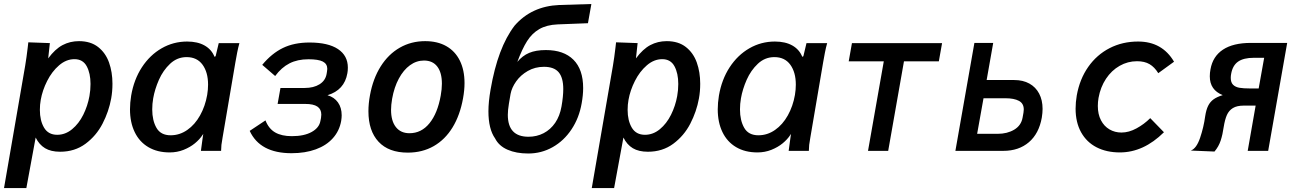

<svg xmlns="http://www.w3.org/2000/svg" viewBox="-30 -770 6650 980"><path d="M111.5 -527.5 114.5 -554 224.5 -550 216 -472Q251 -519.5 289.2 -539.8Q327.5 -560 373 -560Q432.5 -560 470.8 -530Q509 -500 526.5 -451Q544 -402 544 -342.5Q544 -303 537.5 -267.5Q525.5 -201 493.5 -139Q461.5 -77 406.5 -36.2Q351.5 4.5 277 4.5Q230 4.5 200 -13.5Q170 -31.5 152 -68L104.5 190H-9.5L98.5 -434.5Q105.5 -476 111.5 -527.5ZM426.5 -279.5Q432 -310 432 -341.5Q432 -396 412.5 -432Q393 -468 350 -468Q308 -468 271.5 -436.5Q235 -405 210.8 -357Q186.5 -309 178 -260.5Q173.5 -236 173.5 -209Q173.5 -154.5 195 -118.2Q216.5 -82 262 -82Q303.5 -82 338 -110.5Q372.5 -139 395 -184.2Q417.5 -229.5 426.5 -279.5Z M633.5 -212Q633.5 -245.5 639.5 -282Q653.5 -364 694.2 -426.5Q735 -489 795 -523.5Q855 -558 925 -558Q978.5 -558 1014.2 -537.8Q1050 -517.5 1065 -480L1070.5 -483L1086.5 -550H1192Q1185.5 -527 1180.5 -501.2Q1175.5 -475.5 1171.5 -452L1106 -67.5Q1101.5 -41.5 1100.2 -30.5Q1099 -19.5 1098.5 0H995.5L1004 -63L1007.5 -86.5L1003 -80Q989 -58.5 964.8 -38.5Q940.5 -18.5 907.2 -5.2Q874 8 836 8Q773 8 727.2 -19Q681.5 -46 657.5 -95.8Q633.5 -145.5 633.5 -212ZM1027.5 -285.5Q1032 -312.5 1032 -338Q1032 -401 1003.8 -439.8Q975.5 -478.5 922.5 -478.5Q874.5 -478.5 838.5 -444.8Q802.5 -411 781.2 -362.8Q760 -314.5 752 -268.5Q747 -240 747 -211.5Q747 -155 768.8 -117.2Q790.5 -79.5 841 -79.5Q887 -79.5 926 -106.8Q965 -134 991.2 -181Q1017.5 -228 1027.5 -285.5Z M1244.5 -102 1325 -155.5Q1341.5 -113 1374.5 -94Q1407.5 -75 1459.5 -75Q1522.5 -75 1561 -96.5Q1599.5 -118 1605.5 -153L1608.5 -168Q1610 -177 1610 -185Q1610 -212.5 1590 -226Q1570 -239.5 1528 -239.5H1387L1401.5 -321H1525Q1571 -321 1601 -339.8Q1631 -358.5 1637 -392.5L1639 -404.5Q1640.5 -412 1640.5 -418.5Q1640.5 -444 1617.8 -455.8Q1595 -467.5 1544.5 -467.5Q1488.5 -467.5 1447.5 -446.5Q1406.5 -425.5 1374.5 -382L1308.5 -439Q1357 -497.5 1414.2 -525.2Q1471.5 -553 1549.5 -553Q1645 -553 1695.2 -519.5Q1745.5 -486 1745.5 -425Q1745.5 -408.5 1743 -396Q1728 -310 1641.5 -284Q1676 -274 1695 -247.2Q1714 -220.5 1714 -181.5Q1714 -169.5 1711.5 -153Q1702.5 -102 1669.2 -64.8Q1636 -27.5 1582 -7.8Q1528 12 1458 12Q1297 12 1244.5 -102Z M1850.5 -202Q1850.5 -241.5 1858.5 -284.5Q1874 -369 1913.2 -431.2Q1952.5 -493.5 2010.8 -526.8Q2069 -560 2140 -560Q2203 -560 2248 -534.5Q2293 -509 2317 -460.8Q2341 -412.5 2341 -346Q2341 -310 2333.5 -268.5Q2318 -182 2280 -119.8Q2242 -57.5 2183.8 -24.2Q2125.5 9 2051.5 9Q1954 9 1902.2 -46.5Q1850.5 -102 1850.5 -202ZM2219.5 -282Q2225.5 -315 2225.5 -343Q2225.5 -399.5 2202 -430.2Q2178.5 -461 2134 -461Q2095.5 -461 2062.5 -437Q2029.5 -413 2005.8 -369Q1982 -325 1971.5 -266Q1966 -234 1966 -209.5Q1966 -152.5 1990.8 -121.2Q2015.5 -90 2060 -90Q2121 -90 2162.2 -141Q2203.5 -192 2219.5 -282Z M2497 -63.5Q2463 -111.5 2463 -202Q2463 -250 2474 -313Q2492.5 -420.5 2522.8 -501.2Q2553 -582 2596.5 -639Q2683 -738.5 2824.5 -744.5L2988.5 -749.5L2971 -651.5L2816 -645.5Q2760 -643 2722.8 -621.5Q2685.5 -600 2660.2 -560Q2635 -520 2610.5 -454Q2636.5 -485.5 2670.8 -500Q2705 -514.5 2756 -514.5Q2847.5 -514.5 2897 -465Q2946.5 -415.5 2946.5 -320.5Q2946.5 -285 2939 -243Q2926 -168 2887.2 -109.8Q2848.5 -51.5 2791 -19Q2733.5 13.5 2666 13.5Q2605 13.5 2560.8 -5.8Q2516.5 -25 2497 -63.5ZM2836 -226.5Q2845 -277.5 2845 -315.5Q2845 -373.5 2821.5 -401.2Q2798 -429 2746.5 -429Q2701 -429 2664 -407.8Q2627 -386.5 2604.5 -354.5Q2582 -322.5 2576 -290.5L2567.5 -240.5Q2562 -207.5 2562 -184Q2562 -72 2667.5 -72Q2709.5 -72 2744.8 -90.2Q2780 -108.5 2803.8 -143.2Q2827.5 -178 2836 -226.5Z M3111.5 -527.5 3114.5 -554 3224.5 -550 3216 -472Q3251 -519.5 3289.2 -539.8Q3327.5 -560 3373 -560Q3432.5 -560 3470.8 -530Q3509 -500 3526.5 -451Q3544 -402 3544 -342.5Q3544 -303 3537.5 -267.5Q3525.5 -201 3493.5 -139Q3461.5 -77 3406.5 -36.2Q3351.5 4.5 3277 4.5Q3230 4.5 3200 -13.5Q3170 -31.5 3152 -68L3104.5 190H2990.5L3098.5 -434.5Q3105.5 -476 3111.5 -527.5ZM3426.5 -279.5Q3432 -310 3432 -341.5Q3432 -396 3412.5 -432Q3393 -468 3350 -468Q3308 -468 3271.5 -436.5Q3235 -405 3210.8 -357Q3186.5 -309 3178 -260.5Q3173.5 -236 3173.5 -209Q3173.5 -154.5 3195 -118.2Q3216.5 -82 3262 -82Q3303.5 -82 3338 -110.5Q3372.5 -139 3395 -184.2Q3417.5 -229.5 3426.5 -279.5Z M3633.5 -212Q3633.5 -245.5 3639.5 -282Q3653.5 -364 3694.2 -426.5Q3735 -489 3795 -523.5Q3855 -558 3925 -558Q3978.5 -558 4014.2 -537.8Q4050 -517.5 4065 -480L4070.5 -483L4086.5 -550H4192Q4185.5 -527 4180.5 -501.2Q4175.5 -475.5 4171.5 -452L4106 -67.5Q4101.5 -41.5 4100.2 -30.5Q4099 -19.5 4098.5 0H3995.5L4004 -63L4007.5 -86.5L4003 -80Q3989 -58.5 3964.8 -38.5Q3940.5 -18.5 3907.2 -5.2Q3874 8 3836 8Q3773 8 3727.2 -19Q3681.5 -46 3657.5 -95.8Q3633.5 -145.5 3633.5 -212ZM4027.5 -285.5Q4032 -312.5 4032 -338Q4032 -401 4003.8 -439.8Q3975.5 -478.5 3922.5 -478.5Q3874.5 -478.5 3838.5 -444.8Q3802.5 -411 3781.2 -362.8Q3760 -314.5 3752 -268.5Q3747 -240 3747 -211.5Q3747 -155 3768.8 -117.2Q3790.5 -79.5 3841 -79.5Q3887 -79.5 3926 -106.8Q3965 -134 3991.2 -181Q4017.5 -228 4027.5 -285.5Z M4481 -457H4302L4318.5 -550H4778.5L4762 -457H4584L4503.5 0H4400.5Z M4943.5 -551H5039.5L5006 -361.5H5147Q5191.5 -361.5 5224 -343.5Q5256.5 -325.5 5274 -292.2Q5291.5 -259 5291.5 -214Q5291.5 -194.5 5287.5 -169.5Q5273 -88 5221.5 -44Q5170 0 5091 0H4846.5ZM5189.5 -170 5194 -195Q5195.5 -203.5 5195.5 -211Q5195.5 -242 5170.8 -255.2Q5146 -268.5 5102 -268.5H4990L4957.5 -87H5063Q5111 -87 5146.8 -108.2Q5182.5 -129.5 5189.5 -170Z M5460 -215.5Q5460 -248 5466 -283Q5481 -366.5 5524.5 -428.5Q5568 -490.5 5633.5 -524.2Q5699 -558 5779 -558Q5902 -558 5962.5 -455L5882 -396.5Q5863 -427.5 5837.5 -442.5Q5812 -457.5 5773.5 -457.5Q5726 -457.5 5684.8 -434Q5643.5 -410.5 5615.2 -368Q5587 -325.5 5577 -270Q5573.5 -249.5 5573.5 -229Q5573.5 -187 5589.5 -156.2Q5605.5 -125.5 5633 -109.5Q5660.5 -93.5 5694 -93.5Q5732 -93.5 5771 -114.8Q5810 -136 5841 -167L5911 -95Q5807 8 5686 8Q5618 8 5567 -18.2Q5516 -44.5 5488 -95Q5460 -145.5 5460 -215.5Z M6121.5 -177Q6126.5 -209.5 6136.5 -229.8Q6146.5 -250 6164 -262.8Q6181.5 -275.5 6211 -284.5Q6145 -310.5 6145 -380.5Q6145 -398.5 6148.5 -416Q6160 -482 6212 -516.5Q6264 -551 6354.5 -551H6540L6443 0H6338.5L6379 -231H6318.5Q6283.5 -231 6263 -218.5Q6242.5 -206 6232.2 -182.8Q6222 -159.5 6216 -122Q6210.5 -83 6200.5 -52.5Q6190.5 -22 6169 3.5L6048 -1.5Q6077 -12 6095.5 -66.5Q6114 -121 6121.5 -177ZM6394.5 -318.5 6422.5 -475H6369.5Q6317.5 -475 6289.5 -455.5Q6261.5 -436 6254 -393Q6252 -383 6252 -372.5Q6252 -349 6264 -337.2Q6276 -325.5 6296.2 -322Q6316.5 -318.5 6350 -318.5Z"/></svg>

Font: JuliaMono SemiBold
Style: Italic
Weight: 600
Italic angle: -9°
Monospace: yes
Designer: cormullion
Foundry: corm
Version: Version 0.056; ttfautohint (v1.8.4)